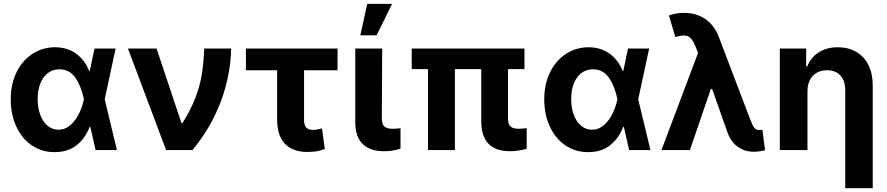

<svg xmlns="http://www.w3.org/2000/svg" viewBox="-20 -784 4635 1003"><path d="M36.1 -265.6Q36.1 -344.7 66.4 -406.5Q96.7 -468.3 149.7 -502.7Q202.6 -537.1 267.6 -537.1Q331.1 -537.1 377.4 -503.7Q423.8 -470.2 446.3 -412.1H448.7L473.6 -530.3H584L526.9 -265.1L590.8 0H479.5L451.7 -121.1H448.2Q425.3 -60.5 379.2 -24.7Q333 11.2 264.6 10.7Q198.7 10.7 146.7 -24.4Q94.7 -59.6 65.4 -122.6Q36.1 -185.5 36.1 -265.6ZM285.2 -106.4Q320.3 -106.4 347.9 -130.6Q375.5 -154.8 392.8 -190.7Q410.2 -226.6 418 -263.7L418.5 -265.1L418 -266.6Q405.3 -331.1 374.8 -376.5Q344.2 -421.9 290 -421.9Q255.4 -421.9 229.7 -402.1Q204.1 -382.3 190.4 -347.2Q176.8 -312 176.8 -266.6Q176.8 -220.7 190.4 -184.1Q204.1 -147.5 228.8 -127Q253.4 -106.4 285.2 -106.4Z M648.4 -530.3H797.9L927.7 -141.6H933.6Q976.1 -210.4 999.3 -269.3Q1022.5 -328.1 1033 -388.2Q1043.5 -448.2 1046.9 -530.3H1187.5Q1184.6 -389.2 1133.1 -252.7Q1081.5 -116.2 985.4 0H847.7Z M1743.2 -417H1568.4V-159.2Q1568.4 -129.4 1580.1 -117.4Q1591.8 -105.5 1614.3 -105.5Q1628.4 -105.5 1635 -106.9Q1641.6 -108.4 1662.1 -113.3L1676.8 -5.9Q1655.3 2.9 1634.3 6.3Q1613.3 9.8 1585 9.8Q1509.3 9.8 1468.5 -33Q1427.7 -75.7 1427.7 -160.2V-417H1264.6V-530.3H1743.2Z M1976.6 -530.3 1974.6 -165Q1974.6 -134.3 1988.3 -122.8Q2002 -111.3 2030.3 -111.3Q2042 -111.3 2053 -112.3Q2064 -113.3 2072.3 -114.3V-7.8Q2035.6 5.9 1985.4 5.9Q1914.1 5.9 1875 -31.2Q1835.9 -68.4 1835.9 -147.5V-530.3ZM1898.4 -763.7H2028.3L1947.3 -599.6H1862.3Z M2719.7 -422.9H2633.8V-165Q2633.8 -134.3 2647.5 -122.8Q2661.1 -111.3 2690.4 -111.3Q2702.1 -111.3 2731.4 -114.3V-6.8Q2688 5.9 2644.5 5.9Q2495.6 5.9 2494.1 -147.5V-422.9H2356.4V0H2215.8V-422.9H2130.9V-530.3H2719.7Z M2823.2 -265.6Q2823.2 -344.7 2853.5 -406.5Q2883.8 -468.3 2936.8 -502.7Q2989.7 -537.1 3054.7 -537.1Q3118.2 -537.1 3164.6 -503.7Q3210.9 -470.2 3233.4 -412.1H3235.8L3260.7 -530.3H3371.1L3314 -265.1L3377.9 0H3266.6L3238.8 -121.1H3235.4Q3212.4 -60.5 3166.3 -24.7Q3120.1 11.2 3051.8 10.7Q2985.8 10.7 2933.8 -24.4Q2881.8 -59.6 2852.5 -122.6Q2823.2 -185.5 2823.2 -265.6ZM3072.3 -106.4Q3107.4 -106.4 3135 -130.6Q3162.6 -154.8 3179.9 -190.7Q3197.3 -226.6 3205.1 -263.7L3205.6 -265.1L3205.1 -266.6Q3192.4 -331.1 3161.9 -376.5Q3131.3 -421.9 3077.1 -421.9Q3042.5 -421.9 3016.8 -402.1Q2991.2 -382.3 2977.5 -347.2Q2963.9 -312 2963.9 -266.6Q2963.9 -220.7 2977.5 -184.1Q2991.2 -147.5 3015.9 -127Q3040.5 -106.4 3072.3 -106.4Z M3782.2 -86.9 3700.2 -319.3H3693.4L3584 0H3435.5L3626.5 -507.3L3614.3 -539.1Q3600.6 -571.8 3587.2 -585.2Q3573.7 -598.6 3551.8 -598.6Q3536.1 -598.6 3507.8 -590.8L3474.6 -703.1Q3511.2 -716.8 3552.7 -716.8Q3618.7 -716.8 3665.8 -683.8Q3712.9 -650.9 3736.3 -587.9L3899.4 -159.2Q3911.1 -127.4 3920.7 -116Q3930.2 -104.5 3948.2 -104.5L3962.9 -105.5L3976.6 1Q3965.8 3.9 3949.5 6.3Q3933.1 8.8 3918.9 8.8Q3871.1 8.8 3835.7 -15.9Q3800.3 -40.5 3782.2 -86.9Z M4198.2 0H4053.7V-530.3H4191.4V-437.5H4197.3Q4215.8 -484.4 4257.3 -510.7Q4298.8 -537.1 4356.4 -537.1Q4411.6 -537.1 4452.9 -513.2Q4494.1 -489.3 4516.6 -444.3Q4539.1 -399.4 4539.1 -337.9V199.2H4395.5V-312.5Q4395.5 -361.8 4370.4 -389.4Q4345.2 -417 4299.8 -417Q4254.4 -417 4226.3 -387.7Q4198.2 -358.4 4198.2 -306.6Z"/></svg>

Font: Pretendard
Style: Bold
Weight: 700
Designer: Base glyphs from Inter by Rasmus Andersson; Hangeul glyphs from Noto Sans CJK(Source Han Sans) by Jang Soo-young and Kan
Foundry: Kil Hyung-jin
Version: Version 1.309